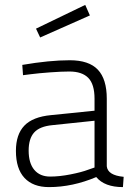

<svg xmlns="http://www.w3.org/2000/svg" viewBox="-20 -755 537 784"><path d="M416 -352V-76Q420 -39 485 -33L482 9Q407 9 373 -32Q276 9 180 9Q115 9 80 -28.5Q45 -66 45 -139Q45 -206 79.5 -242Q114 -278 189 -285L366 -303V-352Q366 -411 340.5 -437Q315 -463 263 -463Q231 -463 184 -459.5Q137 -456 106 -452L74 -448L71 -490Q182 -509 265 -509Q343 -509 379.5 -470.5Q416 -432 416 -352ZM366 -262 194 -244Q142 -239 119.5 -214Q97 -189 97 -140Q97 -89 120 -61.5Q143 -34 185 -34Q223 -34 268.5 -43Q314 -52 340 -62L366 -71ZM127 -638 328 -735 347 -692 144 -602Z"/></svg>

Font: TitilliumText
Style: Light
Weight: 300
Designer: Accademia di Belle Arti di Urbino and others
Foundry: Accademia di Belle Arti di Urbino and others.
Version: Version 60.001